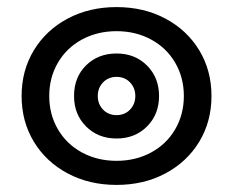

<svg xmlns="http://www.w3.org/2000/svg" viewBox="-20 -547 658 542"><path d="M41 -276Q41 -348 75.5 -405Q110 -462 171 -494.5Q232 -527 309 -527Q386 -527 447 -494.5Q508 -462 542.5 -405Q577 -348 577 -276Q577 -204 542.5 -147Q508 -90 447 -57.5Q386 -25 309 -25Q232 -25 171 -57.5Q110 -90 75.5 -147Q41 -204 41 -276ZM499 -276Q499 -328 474.5 -370Q450 -412 406.5 -435.5Q363 -459 309 -459Q255 -459 211.5 -435.5Q168 -412 143.5 -370Q119 -328 119 -276Q119 -224 143.5 -182Q168 -140 211.5 -116.5Q255 -93 309 -93Q363 -93 406.5 -116.5Q450 -140 474.5 -182Q499 -224 499 -276ZM189 -276Q189 -329 223 -362.5Q257 -396 309 -396Q361 -396 395 -362Q429 -328 429 -276Q429 -224 395 -190Q361 -156 309 -156Q257 -156 223 -190Q189 -224 189 -276ZM362 -276Q362 -299 347 -314.5Q332 -330 309 -330Q286 -330 271 -314.5Q256 -299 256 -276Q256 -253 271 -237.5Q286 -222 309 -222Q332 -222 347 -237.5Q362 -253 362 -276Z"/></svg>

Font: LINE Seed Sans TH App
Style: Bold
Weight: 700
Designer: Dalton Maag Ltd | Thai characters by Cadson Demak Co.,Ltd.
Foundry: Dalton Maag Ltd
Version: Version 1.003